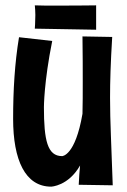

<svg xmlns="http://www.w3.org/2000/svg" viewBox="-20 -685 476 717"><path d="M401 7C396 -148 391 -226 391 -320C391 -381 393 -448 399 -547L288 -549C289 -480 289 -426 289 -379C289 -335 289 -298 288 -260C261 -102 212 -102 212 -102C157 -102 144 -161 144 -285C144 -285 144 -378 175 -532L51 -546C35 -449 29 -348 29 -241C29 -88 74 12 171 12C171 12 235 10 279 -67C277 -45 275 -21 274 5ZM339 -665C339 -665 265 -664 197 -664C163 -664 131 -664 110 -665C111 -655 112 -642 112 -629C112 -604 110 -578 110 -578L339 -574V-665Z"/></svg>

Font: Rum Raisin
Style: Regular
Weight: 400
Designer: Astigmatic (AOETI)
Foundry: Astigmatic (AOETI)
Version: Version 1.000